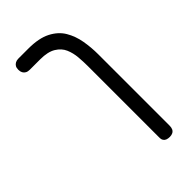

<svg xmlns="http://www.w3.org/2000/svg" viewBox="-191 -633 697 697"><g transform="rotate(-45 157.5 -285.0)"><path d="M242 10Q233 10 226.5 7.5Q220 5 216.5 -0.5Q213 -6 213 -13V-383Q213 -404 211 -428.5Q209 -453 200 -474Q191 -495 169 -508.5Q147 -522 108 -522H55Q45 -522 38.5 -525.5Q32 -529 28.5 -535.5Q25 -542 25 -551Q25 -561 28.5 -567Q32 -573 38.5 -576.5Q45 -580 54 -580H105Q159 -580 192 -563Q225 -546 241.5 -518Q258 -490 264 -455.5Q270 -421 270 -386V-20Q270 -10 267 -3.5Q264 3 257.5 6.5Q251 10 242 10Z"/></g></svg>

Font: Fredoka Condensed Light
Style: Regular
Weight: 300
Width: 3
Designer: Ben Nathan
Foundry: Milena B. Brandão, Ben Nathan
Version: Version 2.001